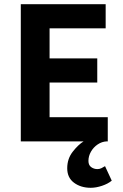

<svg xmlns="http://www.w3.org/2000/svg" viewBox="-20 -673 585 914"><path d="M412 221Q365 221 332.5 197Q300 173 300 128Q300 83 326 49.5Q352 16 378 0H79V-653H483V-538H216V-395H443V-280H216V-115H493V0H488Q465 1 445 14.5Q425 28 413 49Q401 70 401 93Q401 113 414 122.5Q427 132 444 132Q454 132 463 127.5Q472 123 480 118L512 187Q494 202 465.5 211.5Q437 221 412 221Z"/></svg>

Font: Assistant
Style: Bold
Weight: 700
Designer: Hebrew By Ben Nathan, Latin by Paul Hunt
Version: Version 3.000